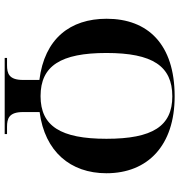

<svg xmlns="http://www.w3.org/2000/svg" viewBox="7 -772 765 819"><g transform="rotate(90 389.5 -362.5)"><path d="M227 0H552V-10H521C486 -10 458 -18 458 -78V-149C626 -171 719 -280 719 -434C719 -610 601 -725 391 -725C168 -725 60 -610 60 -435C60 -279 145 -170 321 -148V-78C321 -18 293 -10 258 -10H227ZM390 -153C261 -153 206 -239 206 -434C206 -631 262 -715 391 -715C518 -715 572 -631 572 -434C572 -239 518 -153 390 -153Z"/></g></svg>

Font: Noto Serif Display SemiBold
Style: Regular
Weight: 600
Designer: Monotype Design Team
Foundry: Monotype Imaging Inc.
Version: Version 2.009